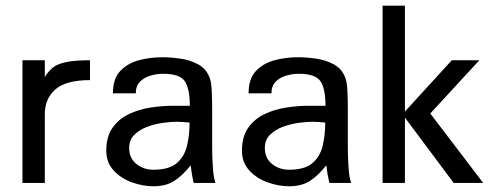

<svg xmlns="http://www.w3.org/2000/svg" viewBox="-20 -648 1749 680"><path d="M298.8 -364.3V-434.6Q243.2 -434.6 212.4 -427.7Q181.6 -420.9 166 -407.7Q150.4 -394.5 138.7 -375V-434.6H59.6V0H138.7V-243.2Q138.7 -298.8 176.3 -331.5Q213.9 -364.3 298.8 -364.3Z M651.4 -213.9Q651.4 -168.9 642.1 -130.9Q632.8 -92.8 605.5 -69.8Q578.1 -46.9 523.4 -46.9Q488.3 -46.9 462.9 -67.4Q437.5 -87.9 437.5 -124Q437.5 -152.3 455.6 -170.4Q473.6 -188.5 501 -198.7Q528.3 -209 557.1 -212.9Q585.9 -216.8 607.4 -216.8Q616.2 -216.8 630.4 -215.8Q644.5 -214.8 651.4 -213.9ZM743.2 0Q736.3 -18.6 733.9 -55.2Q731.4 -91.8 731.4 -122.1V-264.6Q731.4 -293 730 -325.2Q728.5 -357.4 722.7 -372.1Q710.9 -404.3 682.1 -419.9Q653.3 -435.5 618.7 -440.4Q584 -445.3 554.7 -445.3Q511.7 -445.3 471.7 -434.6Q431.6 -423.8 405.8 -396.5Q379.9 -369.1 379.9 -317.4H460.9Q460.9 -343.8 476.1 -358.9Q491.2 -374 513.7 -380.4Q536.1 -386.7 557.6 -386.7Q617.2 -386.7 634.8 -359.9Q652.3 -333 652.3 -273.4H592.8Q554.7 -273.4 513.2 -267.1Q471.7 -260.7 436 -243.7Q400.4 -226.6 378.4 -195.3Q356.4 -164.1 356.4 -114.3Q356.4 -72.3 382.8 -43.9Q409.2 -15.6 447.8 -2Q486.3 11.7 523.4 11.7Q566.4 11.7 595.7 -6.3Q625 -24.4 655.3 -62.5Q657.2 -45.9 659.7 -31.2Q662.1 -16.6 666 0Z M1131.8 -213.9Q1131.8 -168.9 1122.6 -130.9Q1113.3 -92.8 1085.9 -69.8Q1058.6 -46.9 1003.9 -46.9Q968.8 -46.9 943.4 -67.4Q918 -87.9 918 -124Q918 -152.3 936 -170.4Q954.1 -188.5 981.4 -198.7Q1008.8 -209 1037.6 -212.9Q1066.4 -216.8 1087.9 -216.8Q1096.7 -216.8 1110.8 -215.8Q1125 -214.8 1131.8 -213.9ZM1223.6 0Q1216.8 -18.6 1214.4 -55.2Q1211.9 -91.8 1211.9 -122.1V-264.6Q1211.9 -293 1210.4 -325.2Q1209 -357.4 1203.1 -372.1Q1191.4 -404.3 1162.6 -419.9Q1133.8 -435.5 1099.1 -440.4Q1064.5 -445.3 1035.2 -445.3Q992.2 -445.3 952.1 -434.6Q912.1 -423.8 886.2 -396.5Q860.4 -369.1 860.4 -317.4H941.4Q941.4 -343.8 956.5 -358.9Q971.7 -374 994.1 -380.4Q1016.6 -386.7 1038.1 -386.7Q1097.7 -386.7 1115.2 -359.9Q1132.8 -333 1132.8 -273.4H1073.2Q1035.2 -273.4 993.7 -267.1Q952.1 -260.7 916.5 -243.7Q880.9 -226.6 858.9 -195.3Q836.9 -164.1 836.9 -114.3Q836.9 -72.3 863.3 -43.9Q889.6 -15.6 928.2 -2Q966.8 11.7 1003.9 11.7Q1046.9 11.7 1076.2 -6.3Q1105.5 -24.4 1135.7 -62.5Q1137.7 -45.9 1140.1 -31.2Q1142.6 -16.6 1146.5 0Z M1691.4 0 1503.9 -246.1 1677.7 -434.6H1580.1L1414.1 -252.9V-627.9H1335V0H1414.1V-231.4L1586.9 0Z"/></svg>

Font: Namkio Khamti
Style: Regular
Weight: 400
Designer: Debbi Hosken
Foundry: SIL International
Version: Version 3.917